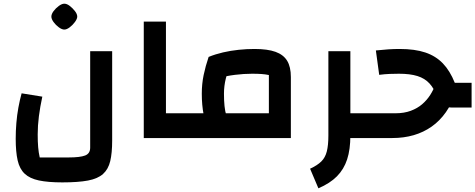

<svg xmlns="http://www.w3.org/2000/svg" viewBox="-20 -747 2572 1039"><path d="M317 240Q240 240 190.5 229.5Q141 219 113.5 193Q86 167 75.5 121Q65 75 65 4Q65 -38 68.5 -81Q72 -124 79.5 -165Q87 -206 97 -242L209 -224Q197 -169 190.5 -118Q184 -67 184 -20Q184 20 186.5 49.5Q189 79 195 105H352Q413 105 440.5 94.5Q468 84 468 52V-470H587V14Q587 81 576.5 125Q566 169 537.5 194.5Q509 220 456 230Q403 240 317 240ZM328 -587Q315 -587 298.5 -599Q282 -611 270 -627.5Q258 -644 258 -657Q258 -671 270 -687Q282 -703 298.5 -715Q315 -727 328 -727Q342 -727 357.5 -715Q373 -703 385.5 -687Q398 -671 398 -657Q398 -645 385.5 -628Q373 -611 357 -599Q341 -587 328 -587Z M758 0V-630H878V-134H963V0ZM963 0V-134Q973 -134 978 -115.5Q983 -97 983 -67Q983 -36 978 -18Q973 0 963 0Z M963 0V-134H1435V-341Q1416 -345 1394.5 -346.5Q1373 -348 1344 -348Q1300 -348 1251.5 -342Q1203 -336 1156 -323L1109 -439Q1146 -454 1187 -463.5Q1228 -473 1271.5 -477.5Q1315 -482 1357 -482Q1428 -482 1471 -466.5Q1514 -451 1534 -418Q1554 -385 1554 -330V0ZM1122 -42Q1092 -76 1082 -127Q1072 -178 1072 -240Q1072 -293 1082 -341Q1092 -389 1109 -439L1229 -411Q1212 -362 1202 -322Q1192 -282 1192 -240Q1192 -202 1195 -173Q1198 -144 1205.5 -120Q1213 -96 1228 -74ZM963 0Q952 0 947.5 -18Q943 -36 943 -67Q943 -97 947.5 -115.5Q952 -134 963 -134Z M1875 0V-134H1960V0ZM1703 272 1658 166Q1697 148 1718.5 127Q1740 106 1748.5 72.5Q1757 39 1757 -14V-470H1876V-14Q1876 62 1858.5 115.5Q1841 169 1803.5 207Q1766 245 1703 272ZM1960 0V-134Q1970 -134 1975 -115.5Q1980 -97 1980 -67Q1980 -36 1975 -18Q1970 0 1960 0Z M2426 -165Q2395 -165 2376.5 -178.5Q2358 -192 2347 -221Q2330 -267 2304.5 -295Q2279 -323 2239 -335.5Q2199 -348 2139 -348Q2116 -348 2089.5 -347Q2063 -346 2032 -342L2014 -474Q2050 -478 2081.5 -480Q2113 -482 2142 -482Q2225 -482 2281.5 -463Q2338 -444 2376.5 -404Q2415 -364 2441 -299H2532V-165ZM1960 0V-134H2120Q2167 -134 2203 -147.5Q2239 -161 2264.5 -183Q2290 -205 2308 -233Q2326 -261 2336 -291L2447 -251Q2426 -187 2393 -140Q2360 -93 2316 -62Q2272 -31 2218.5 -15.5Q2165 0 2103 0ZM1960 0Q1949 0 1944.5 -18Q1940 -36 1940 -67Q1940 -97 1944.5 -115.5Q1949 -134 1960 -134Z"/></svg>

Font: Changa ExtraLight SemiBold
Style: Regular
Weight: 600
Version: Version 3.002; ttfautohint (v1.8.2)